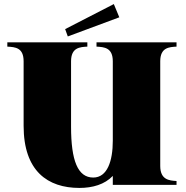

<svg xmlns="http://www.w3.org/2000/svg" viewBox="-20 -908 912 943"><path d="M847 -679V-700H454V-679C492 -677 534 -674 534 -607V-217C534 -117 507 -36 438 -36C362 -36 329 -119 329 -286V-607C329 -675 373 -677 409 -679V-700H16V-679C55 -677 96 -674 96 -607V-290C96 -67 215 15 370 15C435 15 494 -2 534 -44V0H847V-19C811 -21 767 -25 767 -93V-607C767 -675 811 -677 847 -679ZM566 -823 539 -888 300 -765 313 -729Z"/></svg>

Font: Sprat Black
Style: Regular
Weight: 900
Designer: Ethan Nakache
Foundry: Collletttivo
Version: Version 2.000;Glyphs 3.2 (3217)